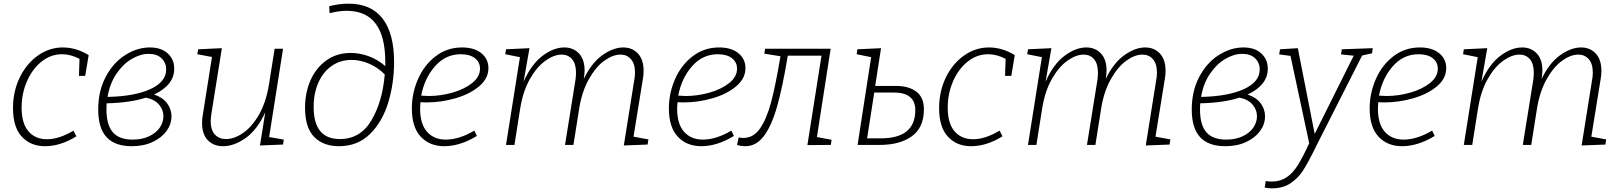

<svg xmlns="http://www.w3.org/2000/svg" viewBox="-20 -791 8847 1048"><path d="M464 -490 445 -377H411L414 -470Q365 -495 319 -495Q257 -495 206.5 -454.5Q156 -414 127 -347Q98 -280 98 -204Q98 -117 135.5 -74Q173 -31 236 -31Q303 -31 381 -78L397 -47Q310 7 226 7Q147 7 99 -45Q51 -97 51 -201Q51 -292 87.5 -367.5Q124 -443 186.5 -487.5Q249 -532 323 -532Q396 -532 464 -490Z M916 -156Q916 -113 889 -76Q862 -39 813 -16Q764 7 699 7Q607 7 561.5 -42.5Q516 -92 516 -193Q516 -294 557 -371.5Q598 -449 663.5 -490.5Q729 -532 798 -532Q860 -532 895.5 -499.5Q931 -467 931 -416Q931 -327 821 -275Q867 -260 891.5 -228Q916 -196 916 -156ZM567 -262Q714 -265 800.5 -304.5Q887 -344 887 -412Q887 -448 862 -472.5Q837 -497 792 -497Q746 -497 698.5 -469Q651 -441 615 -387.5Q579 -334 567 -262ZM872 -156Q872 -192 847.5 -220.5Q823 -249 776 -258Q691 -230 562 -227Q561 -216 561 -194Q561 -110 595.5 -69.5Q630 -29 704 -29Q756 -29 794.5 -47.5Q833 -66 852.5 -95Q872 -124 872 -156Z M1449 -43 1529 -29 1525 -2 1399 3 1428 -178Q1385 -84 1322 -38.5Q1259 7 1197 7Q1146 7 1114.5 -25.5Q1083 -58 1083 -119Q1083 -143 1087 -164L1137 -480L1057 -495L1062 -522L1191 -528L1134 -171Q1130 -141 1130 -130Q1130 -81 1153 -56.5Q1176 -32 1214 -32Q1258 -32 1306.5 -65Q1355 -98 1393.5 -165Q1432 -232 1448 -329L1479 -525H1525Z M2131 -453Q2131 -336 2099 -231Q2067 -126 1999.5 -59.5Q1932 7 1830 7Q1745 7 1695 -43.5Q1645 -94 1645 -203Q1645 -285 1675 -353Q1705 -421 1761.5 -461.5Q1818 -502 1894 -502Q1944 -502 1993 -484Q2042 -466 2083 -430V-453Q2083 -732 1872 -732Q1830 -732 1779 -719L1777 -757Q1830 -771 1883 -771Q2005 -771 2068 -690Q2131 -609 2131 -453ZM2080 -385Q2042 -423 1994.5 -443.5Q1947 -464 1899 -464Q1838 -464 1791 -431.5Q1744 -399 1718 -340.5Q1692 -282 1692 -207Q1692 -32 1835 -32Q1947 -32 2007.5 -134.5Q2068 -237 2080 -385Z M2275 -233Q2273 -211 2273 -199Q2273 -114 2311 -71.5Q2349 -29 2413 -29Q2486 -29 2569 -78L2583 -49Q2491 7 2405 7Q2325 7 2276.5 -45Q2228 -97 2228 -199Q2228 -283 2262 -360Q2296 -437 2358.5 -484.5Q2421 -532 2502 -532Q2569 -532 2607.5 -500.5Q2646 -469 2646 -419Q2646 -363 2596 -320.5Q2546 -278 2467.5 -255Q2389 -232 2308 -232ZM2279 -269Q2307 -267 2320 -267Q2385 -267 2450 -285.5Q2515 -304 2557.5 -338Q2600 -372 2600 -416Q2600 -452 2572 -473.5Q2544 -495 2495 -495Q2412 -495 2354.5 -429.5Q2297 -364 2279 -269Z M3438 -45 3519 -30 3515 -2 3385 3 3442 -354Q3446 -374 3446 -395Q3446 -443 3424 -468Q3402 -493 3367 -493Q3325 -493 3278.5 -459.5Q3232 -426 3194 -358.5Q3156 -291 3141 -196L3110 0H3064L3121 -354Q3124 -375 3124 -394Q3124 -443 3102.5 -468Q3081 -493 3046 -493Q3004 -493 2957 -459.5Q2910 -426 2872 -359Q2834 -292 2819 -196L2788 0H2742L2818 -479L2738 -495L2742 -522L2870 -528L2838 -345Q2880 -440 2941 -486Q3002 -532 3060 -532Q3109 -532 3140 -499.5Q3171 -467 3171 -405Q3171 -393 3167 -363L3166 -359Q3208 -447 3267.5 -489.5Q3327 -532 3382 -532Q3431 -532 3462 -499Q3493 -466 3493 -404Q3493 -381 3489 -360Z M3678 -233Q3676 -211 3676 -199Q3676 -114 3714 -71.5Q3752 -29 3816 -29Q3889 -29 3972 -78L3986 -49Q3894 7 3808 7Q3728 7 3679.5 -45Q3631 -97 3631 -199Q3631 -283 3665 -360Q3699 -437 3761.5 -484.5Q3824 -532 3905 -532Q3972 -532 4010.5 -500.5Q4049 -469 4049 -419Q4049 -363 3999 -320.5Q3949 -278 3870.5 -255Q3792 -232 3711 -232ZM3682 -269Q3710 -267 3723 -267Q3788 -267 3853 -285.5Q3918 -304 3960.5 -338Q4003 -372 4003 -416Q4003 -452 3975 -473.5Q3947 -495 3898 -495Q3815 -495 3757.5 -429.5Q3700 -364 3682 -269Z M4439 -43 4519 -28 4515 0 4387 1 4464 -487H4280Q4252 -317 4222 -211Q4192 -105 4150 -49Q4108 7 4048 7Q4025 7 4003 0L4012 -41Q4026 -38 4037 -38Q4093 -38 4129 -90.5Q4165 -143 4189.5 -235.5Q4214 -328 4240 -484L4152 -498L4156 -525H4514Z M4871 -322Q4941 -322 4982 -290.5Q5023 -259 5023 -195Q5023 -95 4957.5 -47.5Q4892 0 4782 0H4661L4735 -479L4656 -495L4660 -522L4789 -528L4757 -322ZM4788 -36Q4976 -36 4976 -190Q4976 -286 4858 -286H4752L4713 -36Z M5519 -490 5500 -377H5466L5469 -470Q5420 -495 5374 -495Q5312 -495 5261.5 -454.5Q5211 -414 5182 -347Q5153 -280 5153 -204Q5153 -117 5190.5 -74Q5228 -31 5291 -31Q5358 -31 5436 -78L5452 -47Q5365 7 5281 7Q5202 7 5154 -45Q5106 -97 5106 -201Q5106 -292 5142.5 -367.5Q5179 -443 5241.5 -487.5Q5304 -532 5378 -532Q5451 -532 5519 -490Z M6287 -45 6368 -30 6364 -2 6234 3 6291 -354Q6295 -374 6295 -395Q6295 -443 6273 -468Q6251 -493 6216 -493Q6174 -493 6127.5 -459.5Q6081 -426 6043 -358.5Q6005 -291 5990 -196L5959 0H5913L5970 -354Q5973 -375 5973 -394Q5973 -443 5951.5 -468Q5930 -493 5895 -493Q5853 -493 5806 -459.5Q5759 -426 5721 -359Q5683 -292 5668 -196L5637 0H5591L5667 -479L5587 -495L5591 -522L5719 -528L5687 -345Q5729 -440 5790 -486Q5851 -532 5909 -532Q5958 -532 5989 -499.5Q6020 -467 6020 -405Q6020 -393 6016 -363L6015 -359Q6057 -447 6116.5 -489.5Q6176 -532 6231 -532Q6280 -532 6311 -499Q6342 -466 6342 -404Q6342 -381 6338 -360Z M6885 -156Q6885 -113 6858 -76Q6831 -39 6782 -16Q6733 7 6668 7Q6576 7 6530.5 -42.5Q6485 -92 6485 -193Q6485 -294 6526 -371.5Q6567 -449 6632.5 -490.5Q6698 -532 6767 -532Q6829 -532 6864.5 -499.5Q6900 -467 6900 -416Q6900 -327 6790 -275Q6836 -260 6860.5 -228Q6885 -196 6885 -156ZM6536 -262Q6683 -265 6769.5 -304.5Q6856 -344 6856 -412Q6856 -448 6831 -472.5Q6806 -497 6761 -497Q6715 -497 6667.5 -469Q6620 -441 6584 -387.5Q6548 -334 6536 -262ZM6841 -156Q6841 -192 6816.5 -220.5Q6792 -249 6745 -258Q6660 -230 6531 -227Q6530 -216 6530 -194Q6530 -110 6564.5 -69.5Q6599 -29 6673 -29Q6725 -29 6763.5 -47.5Q6802 -66 6821.5 -95Q6841 -124 6841 -156Z M7473 -528 7469 -500 7415 -488 7166 3 7153 30Q7119 98 7092.5 139.5Q7066 181 7024.5 209Q6983 237 6924 237Q6903 237 6883 233L6889 197Q6895 198 6902.5 199Q6910 200 6921 200Q6968 200 7002.5 177Q7037 154 7064 110.5Q7091 67 7126 -9L7024 -486L6962 -494L6967 -522L7064 -528L7156 -60L7369 -487L7300 -494L7304 -522Z M7503 -233Q7501 -211 7501 -199Q7501 -114 7539 -71.5Q7577 -29 7641 -29Q7714 -29 7797 -78L7811 -49Q7719 7 7633 7Q7553 7 7504.5 -45Q7456 -97 7456 -199Q7456 -283 7490 -360Q7524 -437 7586.5 -484.5Q7649 -532 7730 -532Q7797 -532 7835.5 -500.5Q7874 -469 7874 -419Q7874 -363 7824 -320.5Q7774 -278 7695.5 -255Q7617 -232 7536 -232ZM7507 -269Q7535 -267 7548 -267Q7613 -267 7678 -285.5Q7743 -304 7785.5 -338Q7828 -372 7828 -416Q7828 -452 7800 -473.5Q7772 -495 7723 -495Q7640 -495 7582.5 -429.5Q7525 -364 7507 -269Z M8666 -45 8747 -30 8743 -2 8613 3 8670 -354Q8674 -374 8674 -395Q8674 -443 8652 -468Q8630 -493 8595 -493Q8553 -493 8506.5 -459.5Q8460 -426 8422 -358.5Q8384 -291 8369 -196L8338 0H8292L8349 -354Q8352 -375 8352 -394Q8352 -443 8330.5 -468Q8309 -493 8274 -493Q8232 -493 8185 -459.5Q8138 -426 8100 -359Q8062 -292 8047 -196L8016 0H7970L8046 -479L7966 -495L7970 -522L8098 -528L8066 -345Q8108 -440 8169 -486Q8230 -532 8288 -532Q8337 -532 8368 -499.5Q8399 -467 8399 -405Q8399 -393 8395 -363L8394 -359Q8436 -447 8495.5 -489.5Q8555 -532 8610 -532Q8659 -532 8690 -499Q8721 -466 8721 -404Q8721 -381 8717 -360Z"/></svg>

Font: Bitter Pro Light
Style: Italic
Weight: 300
Italic angle: -9°
Designer: Sol Matas, and Bitter project Authors
Foundry: Sol Matas
Version: Version 1.010